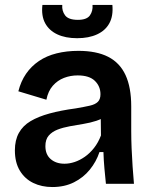

<svg xmlns="http://www.w3.org/2000/svg" viewBox="-20 -741 612 774"><path d="M191 13Q148 13 114 -3.5Q80 -20 60 -53Q40 -86 40 -135Q40 -176 56 -205Q72 -234 103 -252.5Q134 -271 179.5 -283.5Q225 -296 285 -304Q320 -310 342 -315Q364 -320 374.5 -330.5Q385 -341 385 -361Q385 -393 362.5 -415Q340 -437 293 -437Q264 -437 238 -427Q212 -417 193 -395.5Q174 -374 167 -339L54 -373Q64 -413 85 -443.5Q106 -474 137 -495Q168 -516 208.5 -526Q249 -536 296 -536Q369 -536 416 -512Q463 -488 486 -438.5Q509 -389 509 -312V-214Q509 -180 510.5 -143.5Q512 -107 514.5 -70.5Q517 -34 520 0H407Q404 -29 401 -61.5Q398 -94 397 -128H381Q368 -89 342 -57Q316 -25 278 -6Q240 13 191 13ZM240 -81Q260 -81 281 -88Q302 -95 322 -109Q342 -123 359 -144.5Q376 -166 387 -195L386 -280L410 -276Q393 -262 368.5 -254Q344 -246 316.5 -241.5Q289 -237 261.5 -232Q234 -227 212 -218.5Q190 -210 176.5 -194.5Q163 -179 163 -152Q163 -118 184.5 -99.5Q206 -81 240 -81ZM151 -721H231Q229 -697 242.5 -679Q256 -661 294 -661Q330 -661 342.5 -679Q355 -697 353 -721H433Q437 -677 421 -647.5Q405 -618 371.5 -602.5Q338 -587 291 -587Q244 -587 211 -602.5Q178 -618 162 -647.5Q146 -677 151 -721Z"/></svg>

Font: Bricolage Grotesque 20pt SemiBold
Style: Regular
Weight: 600
Version: Version 1.001;gftools[0.9.33.dev8+g029e19f]